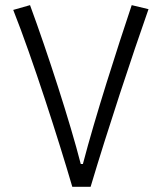

<svg xmlns="http://www.w3.org/2000/svg" viewBox="-20 -723 626 743"><path d="M259.8 0H330.6C397.5 -224.1 491.2 -507.3 554.7 -687.5L489.7 -703.1C433.1 -534.2 348.6 -271.5 300.8 -88.4H292.5C251.5 -249 164.1 -519 96.2 -703.1L31.2 -684.6C105.5 -497.6 208 -177.7 259.8 0Z"/></svg>

Font: Cascadia Code Light
Style: Regular
Weight: 300
Monospace: yes
Designer: Aaron Bell
Foundry: Saja Typeworks
Version: Version 2404.023